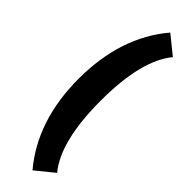

<svg xmlns="http://www.w3.org/2000/svg" viewBox="-366 -800 1087 1087"><g transform="rotate(45 177.0 -256.5)"><path d="M220.7 -808.1C99.1 -664.6 38.6 -481 38.6 -256.8C38.6 -33.7 99.1 150.4 220.7 294.9L329.6 206.5C252.9 114.3 214.8 -40.5 214.8 -256.8C214.8 -473.1 252.9 -627.9 329.6 -720.2Z"/></g></svg>

Font: Estedad Black
Style: Regular
Weight: 900
Designer: Amin Abedi
Version: Version 7.3